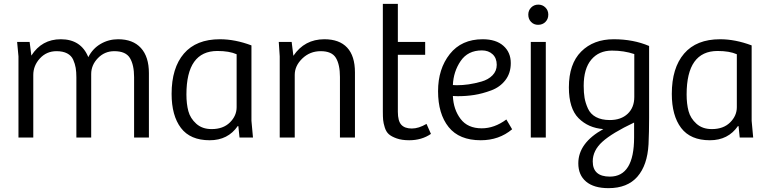

<svg xmlns="http://www.w3.org/2000/svg" viewBox="-20 -715 4000 998"><path d="M153 0H76V-422L69 -497H134L143 -426Q197 -511 296 -511Q401 -511 439 -418Q462 -463 503.5 -487Q545 -511 594 -511Q671 -511 712.5 -465.5Q754 -420 754 -335V0H677V-314Q677 -377 655.5 -413Q634 -449 574 -449Q524 -449 489 -413Q454 -377 454 -330V0H377V-313Q377 -341 373.5 -362Q370 -383 360.5 -404.5Q351 -426 329 -437.5Q307 -449 274 -449Q222 -449 187.5 -411.5Q153 -374 153 -325Z M1287 -479V-87L1295 0H1225L1219 -59L1216 -60Q1165 14 1070 14Q969 14 920.5 -50Q872 -114 872 -227Q872 -362 936 -436.5Q1000 -511 1123 -511Q1202 -511 1287 -479ZM1210 -158V-433Q1172 -450 1110 -450Q949 -450 949 -224Q949 -175 959 -137.5Q969 -100 1000 -72Q1031 -44 1080 -44Q1140 -44 1175 -78.5Q1210 -113 1210 -158Z M1512 0H1434V-422L1429 -497H1496L1505 -425Q1563 -511 1666 -511Q1744 -511 1784.5 -467.5Q1825 -424 1825 -339V0H1747V-315Q1747 -379 1726 -414Q1705 -449 1647 -449Q1591 -449 1551.5 -411Q1512 -373 1512 -326Z M1970 -695H2048V-497H2190V-430H2048V-134Q2048 -86 2066 -66.5Q2084 -47 2121 -47Q2156 -47 2197 -71L2220 -19Q2172 14 2107 14Q2069 14 2042 4.5Q2015 -5 2001 -17.5Q1987 -30 1980 -52.5Q1973 -75 1971.5 -91.5Q1970 -108 1970 -136Z M2489 -511Q2558 -511 2596.5 -477Q2635 -443 2635 -387Q2635 -335 2607 -298.5Q2579 -262 2533 -245Q2487 -228 2445.5 -221.5Q2404 -215 2360 -215Q2355 -215 2346.5 -215.5Q2338 -216 2334 -216Q2337 -146 2374 -97Q2411 -48 2484 -48Q2550 -48 2612 -94L2642 -43Q2574 14 2479 14Q2367 14 2312 -54.5Q2257 -123 2257 -241Q2257 -357 2318 -434Q2379 -511 2489 -511ZM2562 -378Q2562 -413 2540.5 -433Q2519 -453 2485 -453Q2412 -453 2374.5 -398Q2337 -343 2334 -273Q2337 -273 2343.5 -272.5Q2350 -272 2354 -272Q2385 -272 2416 -276.5Q2447 -281 2482.5 -291Q2518 -301 2540 -323.5Q2562 -346 2562 -378Z M2817 0H2739V-497H2817ZM2726 -639Q2726 -661 2741 -676Q2756 -691 2778 -691Q2800 -691 2815 -676Q2830 -661 2830 -639Q2830 -616 2815 -601Q2800 -586 2777 -586Q2755 -586 2740.5 -601Q2726 -616 2726 -639Z M3143 263Q3067 263 3026.5 229Q2986 195 2986 134Q2986 28 3116 -44Q3038 -50 2987.5 -100.5Q2937 -151 2937 -261Q2937 -383 3001 -447Q3065 -511 3170 -511Q3272 -511 3354 -476V-102Q3354 -30 3351 35Q3345 144 3293 203.5Q3241 263 3143 263ZM3277 -211V-434Q3223 -452 3161 -452Q3093 -452 3053.5 -405Q3014 -358 3014 -269Q3014 -233 3018.5 -206.5Q3023 -180 3036 -151Q3049 -122 3078 -106.5Q3107 -91 3150 -91Q3208 -91 3242.5 -123.5Q3277 -156 3277 -211ZM3061 124Q3061 203 3150 203Q3276 203 3276 -1V-78Q3162 -24 3111.5 21.5Q3061 67 3061 124Z M3887 -479V-87L3895 0H3825L3819 -59L3816 -60Q3765 14 3670 14Q3569 14 3520.5 -50Q3472 -114 3472 -227Q3472 -362 3536 -436.5Q3600 -511 3723 -511Q3802 -511 3887 -479ZM3810 -158V-433Q3772 -450 3710 -450Q3549 -450 3549 -224Q3549 -175 3559 -137.5Q3569 -100 3600 -72Q3631 -44 3680 -44Q3740 -44 3775 -78.5Q3810 -113 3810 -158Z"/></svg>

Font: BreeCF
Style: Light
Weight: 300
Designer: Veronika Burian, Jos Scaglione
Foundry: TypeTogether
Version: Version 0.0.2